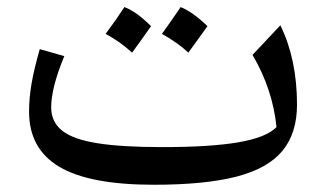

<svg xmlns="http://www.w3.org/2000/svg" viewBox="-20 -508 909 535"><path d="M750.5 -153.8Q739.7 -259.8 683.6 -355L761.2 -437.5Q807.6 -342.8 807.6 -216.3Q807.6 -137.7 767.6 -88.4Q727.5 -39.1 639.9 -16.1Q552.2 6.8 408.7 6.8Q229.5 6.8 145.3 -43.2Q61 -93.3 61 -196.8Q61 -234.9 67.9 -274.9Q74.7 -314.9 90.8 -371.1L159.2 -351.6Q122.6 -263.7 122.6 -208.5Q122.6 -168.5 153.1 -144Q183.6 -119.6 251.5 -108.9Q319.3 -98.1 431.6 -98.1Q567.9 -98.1 645 -111.6Q722.2 -125 750.5 -153.8ZM274.4 -413.6Q303.7 -453.1 326.7 -488.3Q360.4 -475.6 400.9 -435.1Q387.7 -416 374.5 -397.9Q361.3 -379.9 348.1 -361.3Q314.5 -392.1 274.4 -413.6ZM431.2 -413.6Q452.6 -442.9 483.4 -488.3Q516.6 -475.1 558.1 -435.1Q528.3 -393.1 504.9 -361.3Q475.1 -389.2 431.2 -413.6Z"/></svg>

Font: Pinar DS1 Medium
Style: Regular
Weight: 500
Designer: Amin Abedi
Version: Version 3.000